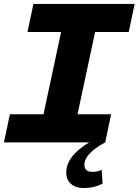

<svg xmlns="http://www.w3.org/2000/svg" viewBox="-31 -720 701 971"><path d="M-11 0 19 -142H189L278 -558H108L138 -700H650L620 -558H450L361 -142H531L501 0Q396 57 396 113Q396 149 436 149Q466 149 483 138L488 208Q447 231 392 231Q352 231 328 210Q304 189 304 153Q304 70 420 0Z"/></svg>

Font: Red Hat Mono
Style: Bold Italic
Weight: 700
Italic angle: -12°
Monospace: yes
Designer: Pentagram, MCKL
Foundry: Pentagram, MCKL
Version: Version 1.023; ttfautohint (v1.8.3)